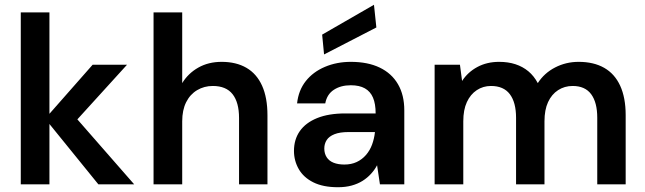

<svg xmlns="http://www.w3.org/2000/svg" viewBox="-20 -772 2700 804"><path d="M392 0 169 -275 368 -501H512L262 -226L263 -319L542 0ZM67 0V-720H187V0Z M623 0V-720H743V-424Q768 -465 810.5 -489Q853 -513 908 -513Q969 -513 1012 -488Q1055 -463 1077.5 -413Q1100 -363 1100 -289V0H981V-278Q981 -343 954 -377.5Q927 -412 871 -412Q835 -412 805.5 -394.5Q776 -377 759.5 -344Q743 -311 743 -264V0Z M1395 12Q1333 12 1292 -8.5Q1251 -29 1231 -64Q1211 -99 1211 -140Q1211 -188 1235.5 -223Q1260 -258 1308 -277.5Q1356 -297 1426 -297H1553Q1553 -337 1542 -363Q1531 -389 1508 -402Q1485 -415 1449 -415Q1407 -415 1378 -396Q1349 -377 1342 -339H1224Q1230 -394 1260.5 -432.5Q1291 -471 1340.5 -492Q1390 -513 1449 -513Q1520 -513 1570 -489Q1620 -465 1646.5 -419.5Q1673 -374 1673 -310V0H1571L1559 -80Q1549 -61 1533.5 -44Q1518 -27 1498 -14.5Q1478 -2 1452.5 5Q1427 12 1395 12ZM1422 -83Q1451 -83 1473.5 -93.5Q1496 -104 1512.5 -123Q1529 -142 1538 -166.5Q1547 -191 1550 -218V-219H1439Q1403 -219 1380.5 -210Q1358 -201 1348 -185.5Q1338 -170 1338 -150Q1338 -129 1348 -113.5Q1358 -98 1377 -90.5Q1396 -83 1422 -83ZM1337 -544 1329 -627 1546 -752 1556 -657Z M1800 0V-501H1906L1915 -433Q1939 -470 1979 -491.5Q2019 -513 2070 -513Q2108 -513 2138.5 -503Q2169 -493 2192.5 -473.5Q2216 -454 2232 -424Q2259 -466 2304.5 -489.5Q2350 -513 2403 -513Q2466 -513 2510 -488Q2554 -463 2577 -413Q2600 -363 2600 -290V0H2481V-279Q2481 -343 2455.5 -377.5Q2430 -412 2378 -412Q2344 -412 2317 -394.5Q2290 -377 2275 -344.5Q2260 -312 2260 -264V0H2141V-279Q2141 -343 2115 -377.5Q2089 -412 2036 -412Q2003 -412 1976.5 -394.5Q1950 -377 1935 -344.5Q1920 -312 1920 -264V0Z"/></svg>

Font: DM Sans 17pt SemiBold
Style: Regular
Weight: 600
Version: Version 4.004;gftools[0.9.30]